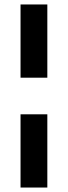

<svg xmlns="http://www.w3.org/2000/svg" viewBox="-20 -740 305 860"><path d="M72 -392V-720H192V-392ZM72 100V-228H192V100Z"/></svg>

Font: DM Sans 12pt SemiBold
Style: Regular
Weight: 600
Version: Version 4.004;gftools[0.9.30]